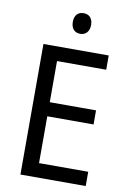

<svg xmlns="http://www.w3.org/2000/svg" viewBox="-99 -975 698 1034"><g transform="rotate(10 250.0 -457.5)"><path d="M273 -915C244 -915 223 -897 223 -859C223 -821 244 -802 273 -802C301 -802 323 -821 323 -859C323 -897 302 -915 273 -915ZM445 0V-78H176V-334H429V-411H176V-636H445V-714H88V0Z"/></g></svg>

Font: Noto Sans Armenian SemiCondensed
Style: Regular
Weight: 400
Width: 4
Designer: Monotype Design Team
Foundry: Monotype Imaging Inc.
Version: Version 2.008